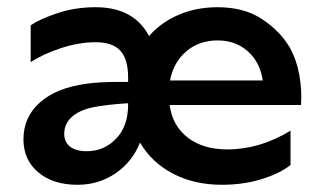

<svg xmlns="http://www.w3.org/2000/svg" viewBox="-20 -502 890 532"><path d="M245 -385Q199 -385 150 -369Q101 -353 65 -330V-432Q92 -450 140.5 -466Q189 -482 245 -482Q351 -482 393 -402Q426 -440 475 -461Q524 -482 583 -482Q657 -482 707 -448.5Q757 -415 783 -370Q802 -336 809.5 -293.5Q817 -251 814 -211H450Q458 -153 500.5 -120.5Q543 -88 610 -88Q700 -88 785 -140V-45Q757 -22 706 -6Q655 10 595 10Q518 10 459 -21Q400 -52 368 -107Q347 -54 300.5 -22Q254 10 195 10Q127 10 86 -24.5Q45 -59 45 -116Q45 -178 91 -218.5Q137 -259 220 -270Q255 -275 304 -275H335V-287Q335 -338 313.5 -361.5Q292 -385 245 -385ZM220 -83Q269 -83 302.5 -118.5Q336 -154 335 -216Q273 -212 239 -205Q200 -197 179 -178Q158 -159 158 -131Q158 -108 174.5 -95.5Q191 -83 220 -83ZM708 -279Q701 -329 667 -359.5Q633 -390 583 -390Q532 -390 496.5 -360Q461 -330 451 -279Z"/></svg>

Font: Madhuban Medium
Style: Regular
Weight: 500
Designer: jaikishan Patel
Foundry: MagicType
Version: Version 1.000